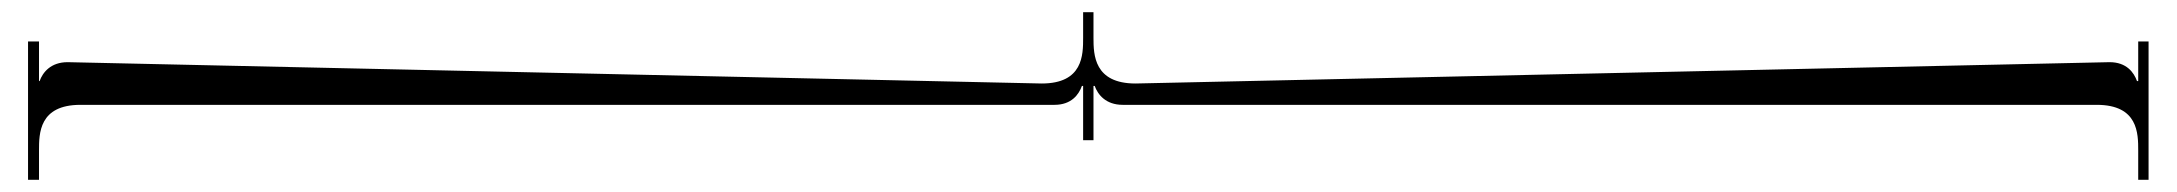

<svg xmlns="http://www.w3.org/2000/svg" viewBox="-20 -386 3571 315"><path d="M1710 -214C1738 -214 1750 -231 1755 -245H1757V-156H1774V-245H1776C1781 -231 1794 -214 1822 -214H3420C3488 -214 3488 -167 3488 -139V-91H3505V-318H3488V-253H3486C3481 -267 3469 -284 3441 -284L1843 -249C1775 -249 1774 -296 1774 -324V-366H1757V-324C1757 -296 1757 -249 1689 -249L91 -284C63 -284 50 -267 45 -253H44V-318H26V-91H44V-139C44 -167 44 -214 112 -214Z"/></svg>

Font: FoglihtenDeH04
Style: Regular
Weight: 500
Version: Version 0.68